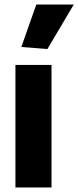

<svg xmlns="http://www.w3.org/2000/svg" viewBox="-20 -826 345 846"><path d="M74 -619 140 -806H305L189 -610ZM48 -540H207V0H48Z"/></svg>

Font: Encode Sans Compressed
Style: ExtraBold
Weight: 800
Designer: Pablo Impallari, Andres Torresi
Foundry: Pablo Impallari, Andres Torresi
Version: Version 1.000; ttfautohint (v1.00) -l 8 -r 50 -G 200 -x 14 -